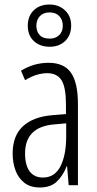

<svg xmlns="http://www.w3.org/2000/svg" viewBox="-20 -820 431 850"><path d="M195 -542Q264 -542 294.5 -497.5Q325 -453 325 -360V0H284L277 -84H275Q260 -44 232.5 -17Q205 10 156 10Q114 10 87.5 -11Q61 -32 48.5 -66Q36 -100 36 -140Q36 -219 81.5 -261Q127 -303 211 -310L272 -315V-358Q272 -433 252.5 -464.5Q233 -496 189 -496Q168 -496 143.5 -489Q119 -482 91 -465L73 -507Q130 -542 195 -542ZM217 -269Q91 -257 91 -141Q91 -88 111.5 -61Q132 -34 170 -34Q222 -34 247.5 -83.5Q273 -133 273 -216V-274ZM200 -613Q157 -613 130 -638Q103 -663 103 -706Q103 -749 129.5 -774.5Q156 -800 199 -800Q240 -800 267.5 -774.5Q295 -749 295 -707Q295 -664 268.5 -638.5Q242 -613 200 -613ZM200 -649Q226 -649 242 -664.5Q258 -680 258 -706Q258 -732 242.5 -748.5Q227 -765 199 -765Q172 -765 156.5 -748.5Q141 -732 141 -706Q141 -681 155.5 -665Q170 -649 200 -649Z"/></svg>

Font: Noto Sans Sinhala UI ExtraCondensed Light
Style: Regular
Weight: 300
Width: 2
Designer: Jelle Bosma - Monotype Design Team
Foundry: Monotype Imaging Inc.
Version: Version 2.006; ttfautohint (v1.8.4.7-5d5b)